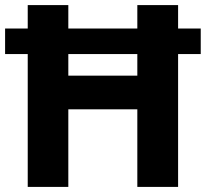

<svg xmlns="http://www.w3.org/2000/svg" viewBox="-20 -734 809 754"><path d="M88.9 0V-521.7H0V-622H88.9V-714H248.3V-622H519.3V-714H679.4V-622H768.3V-521.7H679.4V0H519.3V-304.7H248.3V0ZM248.3 -436.9H519.3V-521.7H248.3Z"/></svg>

Font: Noto Sans Oriya
Style: Regular
Weight: 400
Designer: Amélie Bonet and Sol Matas
Foundry: Google LLC
Version: Version 2.006